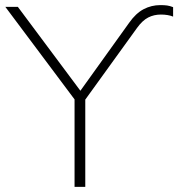

<svg xmlns="http://www.w3.org/2000/svg" viewBox="-20 -732 698 752"><path d="M272 0V-366L283 -328L1 -705H50L302 -367H288L486 -643Q512 -680 542.5 -696Q573 -712 608 -712Q624 -712 634.5 -710.5Q645 -709 658 -704V-667Q648 -671 636 -673Q624 -675 610 -675Q583 -675 560.5 -663.5Q538 -652 517 -623L304 -328L314 -366V0Z"/></svg>

Font: Mulish ExtraLight ExtraLight
Style: Regular
Weight: 250
Version: Version 3.603